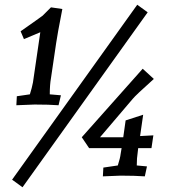

<svg xmlns="http://www.w3.org/2000/svg" viewBox="-20 -741 724 810"><path d="M237 -339 227 -297Q187 -300 126 -300L49 -297L51 -335L106 -343Q115 -371 119 -393L150 -605L81 -576L67 -609Q147 -665 160 -675L195 -710L243 -703Q221 -590 217 -560L195 -411Q190 -383 190 -343ZM559 -721 603 -689 75 49 31 17ZM582 -451 629 -408Q551 -338 540 -324L402 -162H500L510 -233L584 -257L571 -167L627 -170L619 -116H563L561 -99Q557 -74 557 -43L600 -39L591 3Q549 0 489 0L414 3L416 -34L477 -43Q487 -74 489 -92L493 -116H356L325 -162Z"/></svg>

Font: Andada
Style: Italic
Weight: 400
Italic angle: -8.29999°
Designer: Carolina Giovagnoli
Foundry: Carolina Giovagnoli
Version: Version 1.003